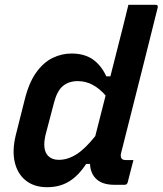

<svg xmlns="http://www.w3.org/2000/svg" viewBox="-20 -770 678 800"><path d="M278 -547Q331 -547 366 -523Q401 -499 423 -452H440Q453 -502 465.5 -552.5Q478 -603 491 -653Q496 -675 502 -697Q508 -719 515 -750H628Q640 -750 637 -738Q612 -637 585.5 -532Q559 -427 533.5 -326Q508 -225 485 -134Q480 -116 488 -108Q493 -103 505 -103H536Q530 -81 524 -57Q518 -33 512 -10Q509 0 499 0H457Q408 0 382.5 -23Q357 -46 355 -87H339Q307 -38 268 -14Q229 10 176 10Q123 10 88 -17.5Q53 -45 41.5 -94Q30 -143 46 -208L82 -351Q100 -425 130.5 -467.5Q161 -510 199 -528.5Q237 -547 278 -547ZM181 -120Q197 -104 225 -104Q262 -104 298.5 -127Q335 -150 377 -203Q388 -245 398.5 -287.5Q409 -330 420 -372Q396 -400 367 -416Q338 -432 304 -432Q267 -432 242.5 -412Q218 -392 205 -342L170 -209Q155 -146 181 -120Z"/></svg>

Font: Recursive Sn Lnr St SmB
Style: Italic
Weight: 600
Italic angle: -15°
Version: Version 1.079;hotconv 1.0.112;makeotfexe 2.5.65598; ttfautoh